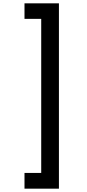

<svg xmlns="http://www.w3.org/2000/svg" viewBox="-20 -954 524 1160"><path d="M336 -934C336 -934 128 -934 128 -934C128 -934 128 -840 128 -840C128 -840 229 -840 229 -840C229 -840 229 91 229 91C229 91 128 91 128 91C128 91 128 186 128 186C128 186 336 186 336 186C336 186 336 -934 336 -934Z"/></svg>

Font: Girnar Poppins
Style: Medium
Weight: 500
Designer: Ninad Kale (Devanagari), Jonny Pinhorn (Latin)
Foundry: Indian Type Foundry
Version: ""